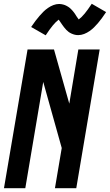

<svg xmlns="http://www.w3.org/2000/svg" viewBox="-20 -997 582 1017"><path d="M1 0 126 -735H266L347 -448L395 -735H508L384 0H271L307 -213L209 -563L114 0ZM222 -810 145 -854Q157 -872 168 -886.5Q179 -901 189.5 -913Q200 -925 210 -935Q220 -945 233.5 -954.5Q247 -964 262.5 -970Q278 -976 294 -976Q299 -976 304.5 -975Q310 -974 314.5 -973Q319 -972 324 -970Q329 -968 333.5 -965.5Q338 -963 342 -960.5Q346 -958 349.5 -955Q353 -952 357 -948Q361 -944 364.5 -940Q368 -936 371 -932Q374 -928 376.5 -924.5Q379 -921 381 -917.5Q383 -914 386 -909.5Q389 -905 392 -901Q395 -897 397 -894Q412 -905 428.5 -925Q445 -945 466 -977L542 -933Q530 -915 519.5 -900.5Q509 -886 498.5 -874Q488 -862 478 -852Q468 -842 454.5 -832.5Q441 -823 425.5 -817Q410 -811 394 -811Q385 -811 376.5 -813Q368 -815 359 -819Q350 -823 344 -827.5Q338 -832 331 -839Q324 -846 319 -853Q314 -860 309.5 -866Q305 -872 299.5 -880.5Q294 -889 291 -893Q276 -882 259.5 -862Q243 -842 222 -810Z"/></svg>

Font: iosevka_custom_sans_ss08
Style: Bold Italic
Weight: 700
Italic angle: -10°
Designer: Belleve Invis
Foundry: Belleve Invis
Version: Version 10.3.0; ttfautohint (v1.8.3)